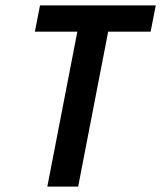

<svg xmlns="http://www.w3.org/2000/svg" viewBox="-20 -690 596 710"><path d="M155 0 266 -573H109L128 -670H556L537 -573H380L269 0Z"/></svg>

Font: Lode Term
Style: Bold Italic
Weight: 700
Italic angle: -11°
Monospace: yes
Designer: Belleve Invis
Foundry: Belleve Invis
Version: Version 29.2.0